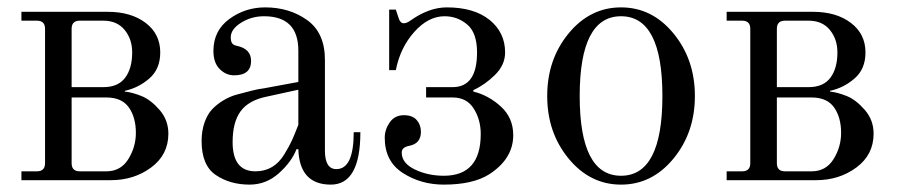

<svg xmlns="http://www.w3.org/2000/svg" viewBox="-20 -488 2430 520"><path d="M174 -252H260Q300 -252 319 -277.5Q338 -303 338 -346Q338 -382 317.5 -407Q297 -432 260 -432H196Q174 -432 174 -410ZM38 0V-24H80Q102 -24 102 -46V-410Q102 -432 80 -432H38V-456H272Q335 -456 374.5 -426Q414 -396 414 -346Q414 -301 384.5 -275.5Q355 -250 318 -242V-240Q338 -238 363 -228Q388 -218 412 -190.5Q436 -163 436 -126Q436 -69 389.5 -34.5Q343 0 280 0ZM174 -224V-46Q174 -24 196 -24H268Q307 -24 327.5 -57Q348 -90 348 -128Q348 -170 329 -197Q310 -224 268 -224Z M788 -245 701 -226Q653 -216 631.5 -186.5Q610 -157 610 -103Q610 -24 672 -24Q697 -24 716.5 -35.5Q736 -47 750 -70Q764 -93 771 -108.5Q778 -124 788 -150ZM526 -106Q526 -134 534 -156.5Q542 -179 555 -192.5Q568 -206 585.5 -216.5Q603 -227 622 -232L660 -242Q679 -247 696 -249L788 -266V-351Q788 -444 695 -444Q661 -444 633 -426.5Q605 -409 605 -387Q605 -377 608 -372Q611 -366 621 -364Q660 -356 660 -323Q660 -284 614 -284Q592 -284 575 -301Q558 -318 558 -350Q558 -405 601 -436.5Q644 -468 698 -468Q764 -468 812 -433.5Q860 -399 860 -326V-80Q860 -30 891 -30Q938 -30 938 -130H956Q956 12 876 12Q791 12 788 -84H783Q770 -50 735.5 -19Q701 12 656 12Q603 12 564.5 -14Q526 -40 526 -106Z M1190 -468Q1264 -468 1306 -434Q1348 -400 1348 -346Q1348 -312 1320.5 -285Q1293 -258 1262 -244V-240Q1303 -230 1336.5 -199.5Q1370 -169 1370 -122Q1370 -58 1305 -16Q1261 12 1182 12Q1120 12 1071 -19.5Q1022 -51 1022 -115Q1022 -137 1035.5 -156.5Q1049 -176 1074 -176Q1097 -176 1108.5 -163Q1120 -150 1120 -131Q1120 -99 1088 -93Q1068 -89 1068 -75Q1068 -46 1103.5 -29Q1139 -12 1182 -12Q1282 -12 1282 -125Q1282 -164 1263 -194Q1244 -224 1206 -224H1134V-252H1206Q1272 -252 1272 -346Q1272 -399 1245.5 -421.5Q1219 -444 1184 -444Q1140 -444 1102 -401.5Q1064 -359 1052 -298H1034V-462H1052L1060 -438Q1064 -425 1074 -425Q1082 -425 1094 -434Q1143 -468 1190 -468Z M1662 -12Q1774 -12 1774 -228Q1774 -444 1662 -444Q1550 -444 1550 -228Q1550 -12 1662 -12ZM1662 12Q1578 12 1520 -58.5Q1462 -129 1462 -228Q1462 -327 1520 -397.5Q1578 -468 1662 -468Q1746 -468 1804 -397.5Q1862 -327 1862 -228Q1862 -129 1804 -58.5Q1746 12 1662 12Z M2084 -252H2170Q2210 -252 2229 -277.5Q2248 -303 2248 -346Q2248 -382 2227.5 -407Q2207 -432 2170 -432H2106Q2084 -432 2084 -410ZM1948 0V-24H1990Q2012 -24 2012 -46V-410Q2012 -432 1990 -432H1948V-456H2182Q2245 -456 2284.5 -426Q2324 -396 2324 -346Q2324 -301 2294.5 -275.5Q2265 -250 2228 -242V-240Q2248 -238 2273 -228Q2298 -218 2322 -190.5Q2346 -163 2346 -126Q2346 -69 2299.5 -34.5Q2253 0 2190 0ZM2084 -224V-46Q2084 -24 2106 -24H2178Q2217 -24 2237.5 -57Q2258 -90 2258 -128Q2258 -170 2239 -197Q2220 -224 2178 -224Z"/></svg>

Font: Old Standard TT
Style: Regular
Weight: 400
Designer: Alexey Kryukov <alexios@thessalonica.org.ru>
Version: Version 1.0